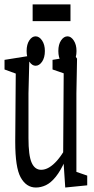

<svg xmlns="http://www.w3.org/2000/svg" viewBox="-27 -837 420 857"><path d="M133.3 0Q89.8 0 64.9 -45.9Q41 -89.8 41 -203.1Q41 -206.5 41 -210L43.5 -526.9L57.6 -503.4L-6.8 -526.9V-569.8L96.7 -586.4L104 -575.2L100.1 -419.9V-220.7Q100.1 -142.6 114.3 -110.8Q128.4 -79.1 156.7 -79.1Q174.3 -79.1 192.1 -89.6Q210 -100.1 227.8 -120.4Q245.6 -140.6 263.2 -170.9L273.4 -119.1H263.2Q244.1 -75.7 222.2 -48.3Q200.2 -21 178 -10.5Q155.8 0 133.3 0ZM264.2 0 254.9 -140.6V-143.6L257.3 -509.8L207.5 -526.9V-569.8L309.1 -586.4L316.9 -575.2L314 -419.9V-69.8L362.3 -53.2V-9.8ZM131.8 -543.5Q116.2 -543.5 104 -561.8Q91.8 -580.1 91.8 -609.4Q91.8 -638.7 103.8 -656.7Q115.7 -674.8 131.8 -674.8Q148.4 -674.8 160.9 -656.2Q173.3 -637.7 173.3 -609.4Q173.3 -580.1 160.9 -561.8Q148.4 -543.5 131.8 -543.5ZM274.4 -543.5Q257.8 -543.5 245.6 -561.8Q233.4 -580.1 233.4 -609.4Q233.4 -638.7 245.6 -656.7Q257.8 -674.8 274.4 -674.8Q290 -674.8 302.2 -656.2Q314.5 -637.7 314.5 -609.4Q314.5 -580.1 302.2 -561.8Q290 -543.5 274.4 -543.5ZM118.7 -742.7V-817.4H287.6V-742.7Z"/></svg>

Font: Scarab Serif
Style: Condensed
Weight: 400
Designer: John Roberts
Foundry: Scarab
Version: 1.0